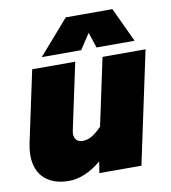

<svg xmlns="http://www.w3.org/2000/svg" viewBox="-87 -862 843 949"><g transform="rotate(-10 334.0 -387.5)"><path d="M242 -214Q242 -194 253 -182.5Q264 -171 283 -171Q308 -171 329.5 -183.5Q351 -196 380 -225L452 -563H668L548 0H337L346 -57Q263 12 182 12Q131 12 93.5 -6.5Q56 -25 36 -60.5Q16 -96 16 -145Q16 -172 22 -202L99 -563H315L244 -230Q242 -218 242 -214ZM307 -787H541L622 -614H431L405 -692L354 -614H156Z"/></g></svg>

Font: Azeret Mono Black
Style: Italic
Weight: 900
Italic angle: -12°
Designer: Martin Vácha
Foundry: Displaay
Version: Version 1.000; Glyphs 3.0.3, build 3074